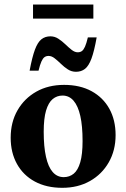

<svg xmlns="http://www.w3.org/2000/svg" viewBox="-20 -840 574 872"><path d="M269.5 -35.5Q295.5 -35.5 314.8 -51.2Q334 -67 344.5 -103Q355 -139 355 -199.5Q355 -267.5 344.8 -313.2Q334.5 -359 314.2 -382.5Q294 -406 264 -406Q238.5 -406 219.2 -390Q200 -374 189.2 -338Q178.5 -302 178.5 -241.5Q178.5 -174 188.8 -128Q199 -82 219.2 -58.8Q239.5 -35.5 269.5 -35.5ZM263 13Q191 13 138.2 -15.5Q85.5 -44 57 -95.5Q28.5 -147 28.5 -214.5Q28.5 -285 59.5 -339Q90.5 -393 145 -423.8Q199.5 -454.5 271 -454.5Q343.5 -454.5 396 -425.8Q448.5 -397 476.8 -345.8Q505 -294.5 505 -226.5Q505 -157 474 -102.8Q443 -48.5 388.5 -17.8Q334 13 263 13ZM419 -670Q408 -608 395.5 -574.2Q383 -540.5 366 -527.2Q349 -514 325 -514Q305 -514 288.2 -524.8Q271.5 -535.5 256.8 -550Q242 -564.5 228.2 -575.2Q214.5 -586 200.5 -586Q190 -586 182.2 -580.5Q174.5 -575 168 -560.5Q161.5 -546 155 -519H114.5Q126 -580.5 138.5 -614.2Q151 -648 168 -661.5Q185 -675 209 -675Q228.5 -675 245.2 -664Q262 -653 276.8 -638.8Q291.5 -624.5 305.5 -613.5Q319.5 -602.5 333 -602.5Q344 -602.5 351.8 -608Q359.5 -613.5 366 -628Q372.5 -642.5 379 -670ZM130 -755.5V-819.5H404V-755.5Z"/></svg>

Font: Newsreader 24pt
Style: Bold
Weight: 700
Designer: Hugues Gentile
Foundry: Production Type
Version: Version 1.003